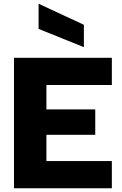

<svg xmlns="http://www.w3.org/2000/svg" viewBox="-20 -1010 655 1030"><path d="M187 -990 430 -877V-757L187 -855ZM580 -554H229V-423H491V-287H229V-146H580V0H55V-700H580Z"/></svg>

Font: Albert Sans Black
Style: Regular
Weight: 900
Designer: Andreas Rasmussen
Foundry: a.Foundry
Version: Version 1.025